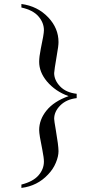

<svg xmlns="http://www.w3.org/2000/svg" viewBox="-20 -714 519 950"><path d="M85.9 -676.8V-694.3Q166 -683.6 218.8 -627.9Q269.5 -574.2 269.5 -505.9Q269.5 -486.3 261.7 -444.3Q248 -363.3 248 -352.5Q248 -317.4 277.3 -286.6Q306.6 -255.9 359.4 -250V-228.5Q308.6 -222.7 278.3 -192.4Q248 -162.1 248 -126Q248 -117.2 255.9 -72.3Q269.5 6.8 269.5 34.2Q269.5 59.6 256.3 91.3Q243.2 123 217.8 149.4Q165 206.1 85.9 215.8V199.2Q143.6 184.6 170.4 153.8Q197.3 123 197.3 85Q197.3 67.4 189.5 27.3Q173.8 -47.9 173.8 -70.3Q173.8 -122.1 210 -167Q247.1 -212.9 319.3 -238.3Q253.9 -261.7 211.9 -311.5Q173.8 -357.4 173.8 -408.2Q173.8 -432.6 181.6 -471.7Q197.3 -544.9 197.3 -564.5Q197.3 -601.6 170.4 -632.8Q143.6 -664.1 85.9 -676.8Z"/></svg>

Font: Menaion Unicode
Style: Regular
Weight: 400
Designer: Aleksandr Andreev
Foundry: Ponomar Technologies, Inc.
Version: 2.0